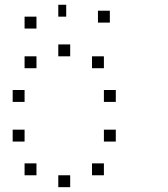

<svg xmlns="http://www.w3.org/2000/svg" viewBox="-20 -820 707 807"><path d="M416.7 -133.3V-83.3H366.7V-133.3ZM275 -83.3V-33.3H225V-83.3ZM133.3 -133.3V-83.3H83.3V-133.3ZM466.7 -275V-225H416.7V-275ZM83.3 -275V-225H33.3V-275ZM466.7 -441.7V-391.7H416.7V-441.7ZM83.3 -441.7V-391.7H33.3V-441.7ZM416.7 -583.3V-533.3H366.7V-583.3ZM275 -633.3V-583.3H225V-633.3ZM133.3 -583.3V-533.3H83.3V-583.3ZM441.7 -775V-725H391.7V-775ZM258.3 -800V-750H225V-800ZM133.3 -750V-700H83.3V-750Z"/></svg>

Font: 0xA000-Boxes
Style: Boxes
Weight: 400
Version: Version 0.1